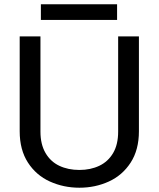

<svg xmlns="http://www.w3.org/2000/svg" viewBox="-20 -870 741 897"><path d="M72 -257V-700H169V-255Q169 -196 192.5 -155.5Q216 -115 257 -95.5Q298 -76 351 -76Q403 -76 444 -95.5Q485 -115 508.5 -155Q532 -195 532 -255V-700H629V-257Q629 -170 590.5 -110.5Q552 -51 488.5 -22Q425 7 351 7Q277 7 213 -22Q149 -51 110.5 -110.5Q72 -170 72 -257ZM171 -850H527V-777H171Z"/></svg>

Font: AF Albert Sans Medium
Style: Regular
Weight: 500
Designer: Andreas Rasmussen
Foundry: a.Foundry
Version: Version 1.300;Glyphs 3.2 (3231)